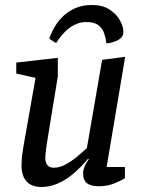

<svg xmlns="http://www.w3.org/2000/svg" viewBox="-20 -739 570 767"><path d="M347 -719Q390 -719 417.5 -701Q445 -683 459 -658Q473 -633 473 -611Q473 -603 470.5 -598Q468 -593 464 -588Q458 -582 446.5 -576.5Q435 -571 424 -568.5Q413 -566 405 -566Q403 -585 396.5 -605Q390 -625 373.5 -638Q357 -651 325 -651Q299 -651 277 -639.5Q255 -628 239.5 -612Q224 -596 215 -583Q206 -570 204 -567L177 -584Q178 -589 184 -603.5Q190 -618 202 -637.5Q214 -657 233.5 -675.5Q253 -694 281 -706.5Q309 -719 347 -719ZM144 8Q120 8 102.5 -1.5Q85 -11 75.5 -30Q66 -49 66 -77Q66 -89 67 -103.5Q68 -118 70.5 -132.5Q73 -147 74 -156L122 -428L45 -445V-489L211 -508V-434L167 -165Q166 -158 164.5 -147Q163 -136 162 -126Q161 -116 161 -108Q161 -90 169 -79.5Q177 -69 196 -69Q219 -69 244 -83Q269 -97 291.5 -116Q314 -135 327 -147L388 -500L480 -512L406 -72H479V-27Q465 -18 437 -6.5Q409 5 375 5Q343 5 327.5 -7Q312 -19 312 -47Q312 -59 317.5 -73Q323 -87 335 -103L332 -105Q323 -94 305 -75Q287 -56 263 -37Q239 -18 208.5 -5Q178 8 144 8Z"/></svg>

Font: Faustina Light Medium
Style: Italic
Weight: 500
Italic angle: -8°
Version: Version 1.200